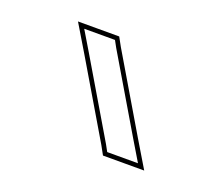

<svg xmlns="http://www.w3.org/2000/svg" viewBox="-58 -819 470 407"><g transform="rotate(20 177.5 -615.5)"><path d="M93.5 -680 193.5 -511 204.5 -491H297.5L261.5 -551L161.5 -720L150.5 -740H57.5ZM102.1 -685.1 75.2 -730H144.6L152.8 -715L252.9 -545.9L279.8 -501H210.4L202.2 -516Z"/></g></svg>

Font: Nordica Advanced
Style: RegularOL
Weight: 300
Version: Version 1.07